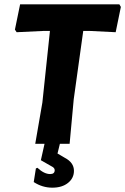

<svg xmlns="http://www.w3.org/2000/svg" viewBox="-20 -665 579 888"><path d="M257 0 246 45 280 65Q322 87 322 125Q322 159 294.5 181Q267 203 222 203Q176 203 136 177L146 114L153 111Q184 140 212 140Q233 140 233 122Q233 111 218 104L169 76L186 0H143L176 -191L211 -522H183L57 -516L49 -528L73 -645H532L539 -633L515 -516L393 -522H365L321 -206L302 0Z"/></svg>

Font: Alegreya Sans ExtraBold
Style: Italic
Weight: 800
Italic angle: -7°
Designer: Juan Pablo del Peral
Foundry: Huerta Tipografica
Version: Version 2.007